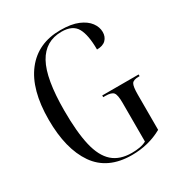

<svg xmlns="http://www.w3.org/2000/svg" viewBox="-172 -846 920 978"><g transform="rotate(-30 288.0 -357.0)"><path d="M322 10Q180 10 112 -88Q44 -186 44 -358Q44 -535 117.5 -629.5Q191 -724 323 -724Q387 -724 427 -707Q467 -690 486.5 -663.5Q506 -637 506 -608Q506 -580 488.5 -562.5Q471 -545 436 -545Q436 -631 412.5 -672.5Q389 -714 324 -714Q229 -714 182.5 -630Q136 -546 136 -358Q136 -232 154.5 -153Q173 -74 215 -37Q257 0 327 0Q353 0 375 -4Q397 -8 413 -17V-245Q413 -291 402 -305Q391 -319 355 -319H342V-329H556V-319H550Q519 -319 510 -304.5Q501 -290 501 -242V-35Q421 10 322 10Z"/></g></svg>

Font: Noto Serif Display ExtraCondensed
Style: Regular
Weight: 400
Width: 2
Designer: Monotype Design Team
Foundry: Monotype Imaging Inc.
Version: Version 2.009